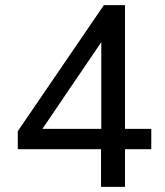

<svg xmlns="http://www.w3.org/2000/svg" viewBox="-20 -725 640 745"><path d="M372 0V-146H49V-216L383 -705H465V-225H567V-146H465V0ZM373 -225V-591H393L129 -202L127 -225Z"/></svg>

Font: Nunito Sans 12pt ExtraLight 11pt Medium
Style: Regular
Weight: 500
Version: Version 3.101;gftools[0.9.27]